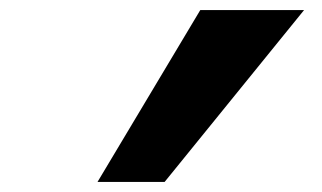

<svg xmlns="http://www.w3.org/2000/svg" viewBox="-20 -828 640 382"><path d="M378.5 -808H585L307.5 -466H174Z"/></svg>

Font: JuliaMono Black
Style: Italic
Weight: 900
Italic angle: -9°
Monospace: yes
Designer: cormullion
Foundry: corm
Version: Version 0.057; ttfautohint (v1.8.4)